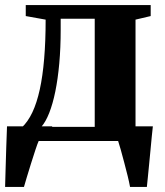

<svg xmlns="http://www.w3.org/2000/svg" viewBox="-21 -553 648 753"><path d="M45.5 0V-51L64.5 -53Q88.5 -75.5 106 -112.5Q123.5 -149.5 135 -202Q146.5 -254.5 152.2 -323Q158 -391.5 158 -476L80 -490V-533H570V-490L510.5 -476V0ZM141 -55.5H350.5V-479.5H217V-436.5Q217 -365.5 211.5 -304.5Q206 -243.5 196 -194.5Q186 -145.5 172 -110Q158 -74.5 141 -55.5ZM-1 180Q0 148.5 1 108.8Q2 69 3.5 26.2Q5 -16.5 6.5 -57.5H184.5L131.5 -2Q126 10 117.8 35Q109.5 60 100.5 88.8Q91.5 117.5 84 142.5Q76.5 167.5 73 180ZM489 180Q486 163 479.8 137.5Q473.5 112 466.2 84.5Q459 57 452.5 33.8Q446 10.5 442 -1L413.5 -57.5H578.5Q576.5 -41.5 574.2 -17Q572 7.5 569.2 35.8Q566.5 64 563.8 91.8Q561 119.5 558.8 142.8Q556.5 166 555 180Z"/></svg>

Font: Merriweather 72pt ExtraBold
Style: Regular
Weight: 800
Version: Version 2.100